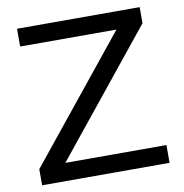

<svg xmlns="http://www.w3.org/2000/svg" viewBox="-81 -806 848 883"><g transform="rotate(-10 342.5 -364.5)"><path d="M56.2 -729H628.9V-653.8L168 -83H640.1V0H44.9V-75.2L505.9 -646H56.2Z"/></g></svg>

Font: Pangururan
Style: Regular
Weight: 400
Designer: Uli Kozok
Foundry: Michael Everson and Uli Kozok
Version: Version 1.005